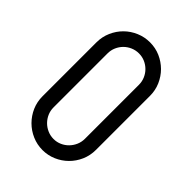

<svg xmlns="http://www.w3.org/2000/svg" viewBox="-191 -714 796 796"><g transform="rotate(45 207.5 -315.5)"><path d="M50.8 -474.1Q50.8 -506.8 63.5 -535.6Q76.2 -564.5 97.7 -585.7Q119.1 -606.9 147.7 -619.1Q176.3 -631.3 208 -631.3Q240.2 -631.3 268.6 -618.9Q296.9 -606.4 318.4 -585Q339.8 -563.5 352.3 -534.9Q364.7 -506.3 364.7 -474.1V-157.7Q364.7 -124.5 352.1 -95.7Q339.4 -66.9 317.9 -45.7Q296.4 -24.4 268.1 -12.2Q239.7 0 208.5 0Q176.3 0 147.7 -12.5Q119.1 -24.9 97.4 -46.6Q75.7 -68.4 63.2 -96.9Q50.8 -125.5 50.8 -157.7ZM299.8 -474.1Q299.8 -493.2 292.5 -510Q285.2 -526.9 272.7 -539.3Q260.3 -551.8 243.7 -559.1Q227.1 -566.4 208 -566.4Q189 -566.4 172.1 -559.1Q155.3 -551.8 142.8 -539.3Q130.4 -526.9 123 -510Q115.7 -493.2 115.7 -474.1V-157.7Q115.7 -138.7 123 -121.8Q130.4 -105 143.1 -92.3Q155.8 -79.6 172.6 -72.3Q189.5 -64.9 208.5 -64.9Q227.1 -64.9 243.7 -72.3Q260.3 -79.6 272.7 -92.3Q285.2 -105 292.5 -121.8Q299.8 -138.7 299.8 -157.7Z"/></g></svg>

Font: Fibel Sued LRS
Style: Regular
Weight: 400
Designer: Peter Wiegel
Foundry: Peter Wiegel
Version: Version 000.000